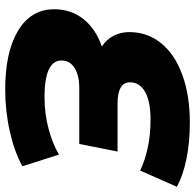

<svg xmlns="http://www.w3.org/2000/svg" viewBox="-26 -728 768 757"><g transform="rotate(90 358.5 -350.0)"><path d="M305 -478Q305 -429 389 -429H578L548 -278H327Q278 -278 248.5 -259.5Q219 -241 219 -208Q219 -141 364 -141Q427 -141 486.5 -156.5Q546 -172 590 -198L636 -54Q581 -23 500 -4.5Q419 14 334 14Q185 14 101 -37Q17 -88 17 -179Q17 -247 56.5 -295.5Q96 -344 164 -367Q136 -385 121.5 -413.5Q107 -442 107 -475Q107 -547 151 -601Q195 -655 276 -684.5Q357 -714 465 -714Q542 -714 607.5 -700.5Q673 -687 717 -663L653 -518Q567 -559 452 -559Q380 -559 342.5 -537.5Q305 -516 305 -478Z"/></g></svg>

Font: Montserrat Alternates ExtraBold
Style: Italic
Weight: 800
Italic angle: -11.3°
Designer: Julieta Ulanovsky
Foundry: Julieta Ulanovsky
Version: Version 7.200